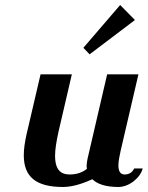

<svg xmlns="http://www.w3.org/2000/svg" viewBox="-20 -737 590 767"><path d="M460 -717 313 -546 338 -520 519 -657ZM408 -440 330 -104C328 -94 326 -84 326 -75C326 -71 327 -66 327 -62C312 -51 292 -40 258 -40C225 -40 200 -56 200 -115C200 -140 205 -171 214 -212L267 -440H142L86 -200C79 -169 75 -141 75 -117C75 -31 123 10 232 10C279 10 326 -11 349 -21C368 -2 402 10 453 10C496 10 541 -27 550 -64H516C508 -47 494 -40 478 -40C460 -40 453 -54 453 -76C453 -92 457 -113 462 -135L533 -440Z"/></svg>

Font: Pfennig
Style: BoldItalic
Weight: 700
Italic angle: -13°
Version: Version 20100423